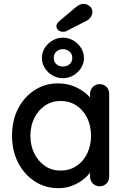

<svg xmlns="http://www.w3.org/2000/svg" viewBox="-20 -974 657 1004"><path d="M501 -534Q523 -534 537 -519.5Q551 -505 551 -483V-51Q551 -29 537 -14.5Q523 0 501 0Q480 0 465.5 -14.5Q451 -29 451 -51V-123L472 -120Q472 -102 457.5 -80Q443 -58 418 -37.5Q393 -17 359 -3.5Q325 10 286 10Q217 10 162 -25.5Q107 -61 75 -123Q43 -185 43 -264Q43 -345 75 -406.5Q107 -468 161.5 -503Q216 -538 283 -538Q326 -538 362.5 -524Q399 -510 426 -488Q453 -466 467.5 -441.5Q482 -417 482 -395L451 -392V-483Q451 -504 465.5 -519Q480 -534 501 -534ZM297 -82Q344 -82 380 -106Q416 -130 436 -171.5Q456 -213 456 -264Q456 -316 436 -357Q416 -398 380 -422Q344 -446 297 -446Q251 -446 215.5 -422Q180 -398 159.5 -357Q139 -316 139 -264Q139 -213 159.5 -171.5Q180 -130 215.5 -106Q251 -82 297 -82ZM309 -565Q280 -565 255 -579.5Q230 -594 214.5 -618Q199 -642 199 -670Q199 -700 214.5 -724Q230 -748 255 -762.5Q280 -777 309 -777Q338 -777 363 -762.5Q388 -748 403.5 -724Q419 -700 419 -670Q419 -642 403.5 -618Q388 -594 363 -579.5Q338 -565 309 -565ZM309 -626Q330 -626 344 -638.5Q358 -651 358 -670Q358 -693 343 -705Q328 -717 309 -717Q289 -717 275 -704.5Q261 -692 261 -670Q261 -651 275 -638.5Q289 -626 309 -626ZM310 -808Q294 -808 284.5 -816.5Q275 -825 275 -838Q275 -844 278.5 -850Q282 -856 288 -862L375 -935Q384 -943 395 -948.5Q406 -954 417 -954Q433 -954 448 -942.5Q463 -931 463 -911Q463 -898 455 -885.5Q447 -873 432 -865L332 -814Q327 -810 321 -809Q315 -808 310 -808Z"/></svg>

Font: Quicksand SemiBold
Style: Regular
Weight: 600
Designer: Andrew Paglinawan
Foundry: Andrew Paglinawan
Version: Version 3.006